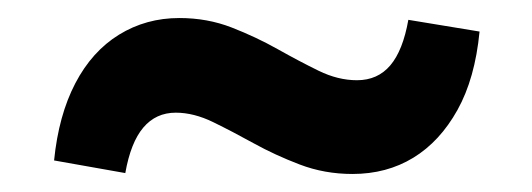

<svg xmlns="http://www.w3.org/2000/svg" viewBox="-20 -338 590 213"><path d="M371 -145Q340 -145 312.5 -155.5Q285 -166 261.5 -179Q238 -192 216.5 -202.5Q195 -213 175 -213Q153 -213 139 -196.5Q125 -180 119 -146L40 -160Q45 -210 63.5 -245.5Q82 -281 112 -299.5Q142 -318 179 -318Q210 -318 237 -307.5Q264 -297 288 -283.5Q312 -270 333.5 -259.5Q355 -249 376 -249Q399 -249 413 -265.5Q427 -282 433 -316L512 -303Q507 -251 487.5 -216Q468 -181 438.5 -163Q409 -145 371 -145Z"/></svg>

Font: Ysabeau ExtraBold
Style: Italic
Weight: 800
Italic angle: -12°
Designer: Christian Thalmann (Catharsis Fonts)
Version: Version 2.002